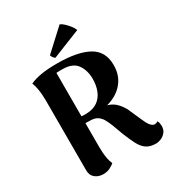

<svg xmlns="http://www.w3.org/2000/svg" viewBox="-217 -1034 1063 1172"><g transform="rotate(-30 315.0 -448.0)"><path d="M163 15Q129 15 106 -4Q83 -23 83 -56V-551Q83 -567 81.5 -589Q80 -611 76 -635Q72 -659 63 -681Q95 -696 141 -704Q187 -712 254 -712Q397 -712 473.5 -670.5Q550 -629 550 -531Q550 -467 518 -421Q486 -375 429 -350.5Q372 -326 296 -327L315 -346Q367 -347 399 -336Q431 -325 451.5 -304Q472 -283 488 -255L529 -162Q544 -126 557.5 -109.5Q571 -93 586 -92Q591 -92 597.5 -94Q604 -96 610 -100Q615 -89 616.5 -79.5Q618 -70 618 -62Q618 -36 604 -19Q590 -2 571 6Q552 14 536 14Q493 14 467.5 -4Q442 -22 424.5 -56.5Q407 -91 388 -138L360 -214Q350 -239 338.5 -260.5Q327 -282 307.5 -295.5Q288 -309 254 -309L208 -310L197 -360Q213 -359 229 -357.5Q245 -356 261 -357Q308 -359 338 -381Q368 -403 382.5 -440Q397 -477 397 -522Q397 -582 367.5 -623.5Q338 -665 266 -665Q253 -665 242.5 -665Q232 -665 223 -664V-138Q223 -122 224.5 -101Q226 -80 230 -58.5Q234 -37 243 -16Q234 -8 213 3.5Q192 15 163 15ZM464 -827 264 -747Q257 -750 249.5 -761.5Q242 -773 243 -777L388 -911Q401 -906 416.5 -891.5Q432 -877 445.5 -859.5Q459 -842 464 -827Z"/></g></svg>

Font: Arima Thin
Style: Regular
Weight: 100
Designer: Joana Correia and Natanael Gama
Foundry: NDISCOVER
Version: Version 1.101;gftools[0.9.23]